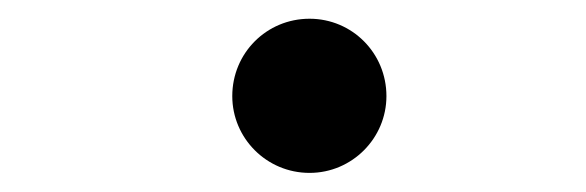

<svg xmlns="http://www.w3.org/2000/svg" viewBox="-20 -459 626 205"><path d="M310.5 -274.4C356 -274.4 392.6 -311.5 392.6 -356.4C392.6 -402.3 356 -439 310.5 -439C264.6 -439 228 -402.3 228 -356.4C228 -311.5 264.6 -274.4 310.5 -274.4Z"/></svg>

Font: Cascadia Mono SemiBold
Style: Italic
Weight: 600
Italic angle: -10°
Monospace: yes
Designer: Aaron Bell
Foundry: Saja Typeworks
Version: Version 2404.023